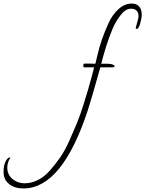

<svg xmlns="http://www.w3.org/2000/svg" viewBox="-432 -661 818 1081"><path d="M212 -292Q213 -291 213 -288Q213 -282 198 -282H133Q76 -80 63 -42Q-82 400 -300 400Q-349 400 -380.5 375.5Q-412 351 -412 306Q-412 269 -399 245Q-388 225 -375 225L-374 226V227Q-391 254 -391 282Q-391 323 -361.5 347Q-332 371 -294 371Q-256 371 -219.5 353Q-183 335 -151.5 299.5Q-120 264 -93 225Q-66 186 -41.5 131Q-17 76 1 32.5Q19 -11 37 -69Q55 -127 64.5 -158.5Q74 -190 85.5 -234Q97 -278 98 -282H42Q37 -282 37 -290Q37 -303 43 -303H75Q93 -303 105 -302Q106 -304 116 -348Q126 -392 141 -436Q156 -480 178.5 -529.5Q201 -579 235.5 -610Q270 -641 310 -641Q336 -641 351 -625Q366 -609 366 -579Q366 -560 357.5 -529Q349 -498 337 -498Q332 -498 332 -504Q332 -507 340 -533.5Q348 -560 348 -568Q348 -612 305 -612Q290 -612 275.5 -603Q261 -594 248 -577Q235 -560 223 -541Q211 -522 200.5 -495.5Q190 -469 182 -448Q174 -427 165.5 -399.5Q157 -372 153 -357.5Q149 -343 143.5 -323Q138 -303 138 -302Q146 -302 156 -302Q159 -302 164.5 -302Q170 -302 173 -302Q201 -302 212 -292Z"/></svg>

Font: Bilbo Swash Caps
Style: Regular
Weight: 400
Designer: Robert E. Leuschke
Foundry: Robert E. Leuschke
Version: Version 1.003